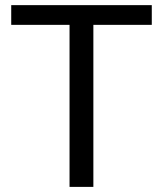

<svg xmlns="http://www.w3.org/2000/svg" viewBox="-20 -731 637 751"><path d="M573.7 -710.9H23.9V-633.8H252V0H345.2V-633.8H573.7Z"/></svg>

Font: Roboto
Style: Regular
Weight: 400
Designer: Google
Version: Version 2.137; 2017